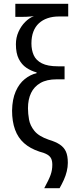

<svg xmlns="http://www.w3.org/2000/svg" viewBox="-20 -780 397 1002"><path d="M211 202Q235 158 244 133Q253 108 253 80Q253 60 247 47.5Q241 35 226.5 26.5Q212 18 185 11Q137 -5 105.5 -33Q74 -61 58.5 -103.5Q43 -146 43 -203Q44 -262 62 -303Q80 -344 109.5 -367.5Q139 -391 171 -398V-402Q142 -410 117.5 -426.5Q93 -443 78 -472.5Q63 -502 63 -549Q63 -584 76.5 -614Q90 -644 111.5 -665.5Q133 -687 157 -696Q150 -695 140 -694Q130 -693 119 -692.5Q108 -692 96 -692H60V-760H336V-694H287Q255 -694 228.5 -685Q202 -676 183 -658.5Q164 -641 154 -614.5Q144 -588 144 -553Q144 -519 156 -492Q168 -465 198.5 -449.5Q229 -434 282 -434H317V-366H276Q224 -366 191 -347Q158 -328 142 -294.5Q126 -261 126 -215Q126 -187 131.5 -156Q137 -125 159.5 -97Q182 -69 234 -51Q271 -40 292.5 -25.5Q314 -11 324 11Q334 33 334 70Q334 91 328.5 114Q323 137 313 159Q303 181 291 202Z"/></svg>

Font: Noto Sans ExtraCondensed
Style: Regular
Weight: 400
Width: 2
Designer: Monotype Design Team
Foundry: Monotype Imaging Inc.
Version: Version 2.013